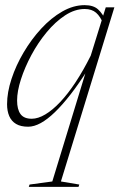

<svg xmlns="http://www.w3.org/2000/svg" viewBox="-20 -483 465 747"><path d="M183.5 223 316.5 -212H321.5Q287 -157.5 254.8 -116Q222.5 -74.5 193.5 -46.5Q164.5 -18.5 138.5 -4.2Q112.5 10 89.5 10Q60.5 10 42.5 -0.8Q24.5 -11.5 16 -31.2Q7.5 -51 7.5 -77.5Q7.5 -123.5 24.8 -176Q42 -228.5 72 -279.2Q102 -330 140.5 -371.8Q179 -413.5 222.2 -438.2Q265.5 -463 309 -463Q343.5 -463 361.5 -446.5Q379.5 -430 393.5 -400L382 -390Q370.5 -419 353.8 -433.5Q337 -448 309.5 -448Q271 -448 233 -423Q195 -398 161.5 -357.5Q128 -317 102.2 -269Q76.5 -221 61.5 -174.5Q46.5 -128 46.5 -92Q46.5 -57.5 59.8 -39.2Q73 -21 103.5 -21Q128 -21 156.2 -37.8Q184.5 -54.5 214.2 -86Q244 -117.5 274 -163Q304 -208.5 333 -266.5L379 -414.5L391.5 -454.5H425L217 223L288.5 235L285.5 244H92L95 235Z"/></svg>

Font: Newsreader 36pt ExtraLight
Style: Italic
Weight: 250
Italic angle: -17°
Designer: Hugues Gentile
Foundry: Production Type
Version: Version 1.003